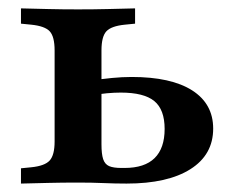

<svg xmlns="http://www.w3.org/2000/svg" viewBox="-20 -436 545 456"><path d="M109.7 -208.1V-316.1Q109.7 -349.2 98 -361.7Q86.3 -374.2 54 -377.4L29.8 -379.8V-416.1Q63.7 -415.3 95.2 -414.5Q126.6 -413.7 165.3 -413.7Q204 -413.7 235.5 -414.5Q266.9 -415.3 300.8 -416.1V-379.8L276.6 -377.4Q244.4 -374.2 232.7 -361.7Q221 -349.2 221 -316.1V-208.1ZM165.3 -2.4Q126.6 -2.4 95.2 -1.6Q63.7 -0.8 29.8 0V-36.3L54 -38.7Q86.3 -41.9 98 -54.8Q109.7 -67.7 109.7 -100V-208.1H221V-93.5Q221 -70.2 225 -58.1Q229 -46 239.1 -41.5Q249.2 -37.1 268.5 -37.1H275.8Q323.4 -37.1 347.2 -60.5Q371 -83.9 371 -129.8Q371 -175.8 346.4 -196Q321.8 -216.1 266.9 -216.1Q251.6 -216.1 233.9 -214.5Q216.1 -212.9 194.4 -208.9V-244.4Q221 -248.4 245.6 -250.8Q270.2 -253.2 292.7 -253.2Q386.3 -253.2 436.3 -221.4Q486.3 -189.5 486.3 -130.6Q486.3 -68.5 432.3 -34.3Q378.2 0 280.6 0Q253.2 0 225.8 -1.2Q198.4 -2.4 165.3 -2.4Z"/></svg>

Font: Playfair 9pt
Style: Bold
Weight: 700
Designer: Claus Eggers Sørensen
Foundry: Claus Eggers Sørensen
Version: Version 2.203